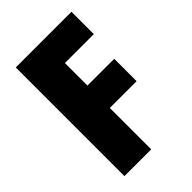

<svg xmlns="http://www.w3.org/2000/svg" viewBox="-212 -803 892 892"><g transform="rotate(-45 233.5 -357.0)"><path d="M240 0H64V-714H430V-567H240V-419H416V-272H240Z"/></g></svg>

Font: Noto Sans Khmer UI Condensed Black
Style: Regular
Weight: 900
Width: 3
Designer: Danh Hong and the Monotype Design Team
Foundry: Monotype Imaging Inc.
Version: Version 2.002; ttfautohint (v1.8.4.7-5d5b)